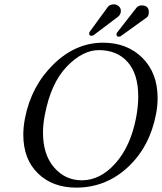

<svg xmlns="http://www.w3.org/2000/svg" viewBox="-20 -855 747 885"><path d="M436 -624Q360.8 -624 287.8 -548.1Q214.8 -472.2 187 -327.1Q178.2 -283.2 178.2 -243.7Q178.2 -142.1 229.5 -83Q280.8 -23.9 356.9 -23.9Q441.9 -23.9 511.5 -101.6Q581.1 -179.2 606.9 -310.1Q617.2 -363.8 617.2 -410.2Q617.2 -514.2 568.4 -569.1Q519.5 -624 436 -624ZM699.2 -329.1Q670.4 -178.2 569.1 -84.2Q467.8 9.8 331.1 9.8Q222.2 9.8 154.8 -55.9Q87.4 -121.6 87.4 -234.4Q87.4 -270.5 95.2 -310.1Q124 -458 226.1 -558.1Q328.1 -658.2 455.1 -658.2Q565.9 -658.2 636.2 -588.4Q706.5 -518.6 706.5 -402.8Q706.5 -366.7 699.2 -329.1ZM505.9 -835Q517.1 -835 527.1 -826.4Q537.1 -817.9 537.1 -805.2Q537.1 -788.1 523.9 -777.8L410.2 -691.9Q404.3 -689.9 401.9 -689.9Q390.6 -689.9 391.1 -701.2Q391.1 -706.1 393.1 -708L477.1 -823.2Q485.8 -835 505.9 -835ZM652.8 -772 536.1 -688Q533.2 -686 527.8 -686Q516.6 -686 517.1 -695.8Q517.1 -701.7 519 -704.1L607.9 -817.9Q617.7 -830.1 632.8 -830.1Q666 -830.1 666 -798.8Q666 -778.8 652.8 -772Z"/></svg>

Font: Linux Libertine
Style: Italic
Weight: 400
Italic angle: -12°
Designer: Philipp H. Poll
Foundry: Philipp H. Poll
Version: Version 5.1.6 ; ttfautohint (v0.9)